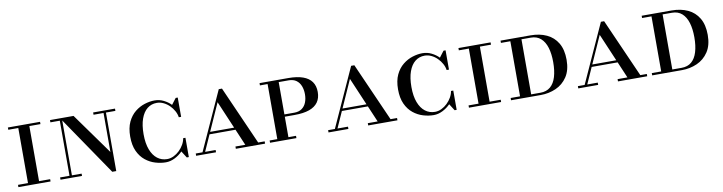

<svg xmlns="http://www.w3.org/2000/svg" viewBox="-23 -1063 6085 1617"><g transform="rotate(-10 3019.0 -255.0)"><path d="M128 0V-510H222.5V0ZM42.5 0V-19.5H317.5V0ZM42.5 -490.5V-510H317.5V-490.5Z M843.5 10 489 -510H604L857 -157V-510H877.5V10ZM402.5 0V-19.5H586.5V0ZM483 0V-490.5H402.5V-510H503.5V0ZM771.5 -490.5V-510H958.5V-490.5Z M1303 10Q1259 10 1213.2 -3.8Q1167.5 -17.5 1129 -48.5Q1090.5 -79.5 1067 -130.2Q1043.5 -181 1043.5 -255Q1043.5 -329 1067.5 -379.8Q1091.5 -430.5 1130.2 -461.5Q1169 -492.5 1213.2 -506.2Q1257.5 -520 1298 -520Q1339.5 -520 1375.5 -502Q1411.5 -484 1437.5 -457.5L1477.5 -510H1495V-345H1475Q1471.5 -372 1456.8 -399Q1442 -426 1419.8 -448Q1397.5 -470 1370 -483.2Q1342.5 -496.5 1313 -496.5Q1266 -496.5 1231.2 -468.8Q1196.5 -441 1177.2 -387.2Q1158 -333.5 1158 -255Q1158 -177 1178.5 -123.5Q1199 -70 1235 -42.5Q1271 -15 1318 -15Q1346.5 -15 1373.8 -28Q1401 -41 1423.8 -63Q1446.5 -85 1461.5 -111.5Q1476.5 -138 1480.5 -165H1500V0H1482.5L1446 -57.5Q1417.5 -28 1379.5 -9Q1341.5 10 1303 10Z M1611.5 0 1847.5 -519.5H1875L2105 0H1994.5L1818.5 -413L1634 0ZM1562.5 0V-19.5H1732.5V0ZM1700 -158.5V-178H2010V-158.5ZM1902 0V-19.5H2152V0Z M2334.5 -194.5V-214H2439.5Q2480 -214 2505.5 -232.8Q2531 -251.5 2543 -282.8Q2555 -314 2555 -352Q2555 -390 2543 -421.5Q2531 -453 2505.5 -471.8Q2480 -490.5 2439.5 -490.5H2194.5V-510H2439.5Q2515 -510 2564.8 -492.2Q2614.5 -474.5 2639.5 -439.5Q2664.5 -404.5 2664.5 -352Q2664.5 -299.5 2639.5 -264.5Q2614.5 -229.5 2564.8 -212Q2515 -194.5 2439.5 -194.5ZM2194.5 0V-19.5H2420V0ZM2260 0V-510H2355V0Z M2743.5 0 2979.5 -519.5H3007L3237 0H3126.5L2950.5 -413L2766 0ZM2694.5 0V-19.5H2864.5V0ZM2832 -158.5V-178H3142V-158.5ZM3034 0V-19.5H3284V0Z M3593.5 10Q3549.5 10 3503.8 -3.8Q3458 -17.5 3419.5 -48.5Q3381 -79.5 3357.5 -130.2Q3334 -181 3334 -255Q3334 -329 3358 -379.8Q3382 -430.5 3420.8 -461.5Q3459.5 -492.5 3503.8 -506.2Q3548 -520 3588.5 -520Q3630 -520 3666 -502Q3702 -484 3728 -457.5L3768 -510H3785.5V-345H3765.5Q3762 -372 3747.2 -399Q3732.5 -426 3710.2 -448Q3688 -470 3660.5 -483.2Q3633 -496.5 3603.5 -496.5Q3556.5 -496.5 3521.8 -468.8Q3487 -441 3467.8 -387.2Q3448.5 -333.5 3448.5 -255Q3448.5 -177 3469 -123.5Q3489.5 -70 3525.5 -42.5Q3561.5 -15 3608.5 -15Q3637 -15 3664.2 -28Q3691.5 -41 3714.2 -63Q3737 -85 3752 -111.5Q3767 -138 3771 -165H3790.5V0H3773L3736.5 -57.5Q3708 -28 3670 -9Q3632 10 3593.5 10Z M3981 0V-510H4075.5V0ZM3895.5 0V-19.5H4170.5V0ZM3895.5 -490.5V-510H4170.5V-490.5Z M4255.5 0V-19.5H4510.5Q4562.5 -19.5 4595.8 -47.8Q4629 -76 4645 -129Q4661 -182 4661 -255Q4661 -326 4645 -378.8Q4629 -431.5 4595.8 -461Q4562.5 -490.5 4510.5 -490.5H4255.5V-510H4510.5Q4589.5 -510 4649 -482.2Q4708.5 -454.5 4742 -398Q4775.5 -341.5 4775.5 -255Q4775.5 -166 4738 -109.8Q4700.5 -53.5 4640 -26.8Q4579.5 0 4510.5 0ZM4336 0V-510H4431V0Z M4879.5 0 5115.5 -519.5H5143L5373 0H5262.5L5086.5 -413L4902 0ZM4830.5 0V-19.5H5000.5V0ZM4968 -158.5V-178H5278V-158.5ZM5170 0V-19.5H5420V0Z M5462.5 0V-19.5H5717.5Q5769.5 -19.5 5802.8 -47.8Q5836 -76 5852 -129Q5868 -182 5868 -255Q5868 -326 5852 -378.8Q5836 -431.5 5802.8 -461Q5769.5 -490.5 5717.5 -490.5H5462.5V-510H5717.5Q5796.5 -510 5856 -482.2Q5915.5 -454.5 5949 -398Q5982.5 -341.5 5982.5 -255Q5982.5 -166 5945 -109.8Q5907.5 -53.5 5847 -26.8Q5786.5 0 5717.5 0ZM5543 0V-510H5638V0Z"/></g></svg>

Font: Bodoni Moda SC
Style: Regular
Weight: 400
Designer: Owen Earl
Foundry: indestructible type
Version: Version 2.005